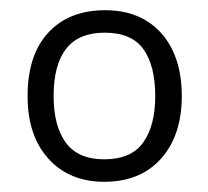

<svg xmlns="http://www.w3.org/2000/svg" viewBox="-20 -743 408 376"><path d="M336 -555Q336 -478 295.5 -432.5Q255 -387 184 -387Q116 -387 75 -432Q34 -477 34 -555Q34 -635 74.5 -679Q115 -723 186 -723Q233 -723 266.5 -702.5Q300 -682 318 -644.5Q336 -607 336 -555ZM85 -555Q85 -496 109 -463.5Q133 -431 184 -431Q237 -431 260.5 -464Q284 -497 284 -555Q284 -614 261 -646.5Q238 -679 185 -679Q134 -679 109.5 -647.5Q85 -616 85 -555Z"/></svg>

Font: Noto Sans Syriac Eastern Light
Style: Regular
Weight: 300
Designer: Patrick Giasson and the Monotype Design Team
Foundry: Monotype Imaging Inc.
Version: Version 3.001